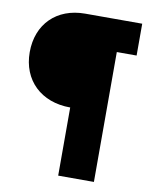

<svg xmlns="http://www.w3.org/2000/svg" viewBox="-91 -770 800 974"><g transform="rotate(10 309.0 -283.5)"><path d="M276 133H460V-536H562V-700H268C122 -700 25 -604 25 -459C25 -315 125 -218 276 -218Z"/></g></svg>

Font: Fixel Text Black
Style: Regular
Weight: 900
Width: 4
Designer: AlfaBravo + MacPaw
Foundry: Kyrylo Tkachov, Marchela Mozhyna, Serhii Makarenko, Maria Weinstein, Zakhar Kryvoshyya
Version: Version 1.211